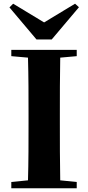

<svg xmlns="http://www.w3.org/2000/svg" viewBox="-20 -1016 476 1036"><path d="M259 -803 406 -977 385 -996 218 -895 51 -996 31 -976 177 -803ZM394 -747H41V-713L131 -705C134 -602 134 -499 134 -395V-351C134 -247 134 -144 131 -43L41 -34V0H394V-34L305 -43C303 -146 303 -249 303 -352V-395C303 -499 303 -603 305 -705L394 -713Z"/></svg>

Font: Noto Serif KR Black
Style: Regular
Weight: 900
Version: Version 1.001;PS 1.001;hotconv 16.6.54;makeotf.lib2.5.65590